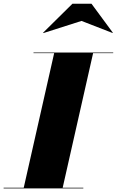

<svg xmlns="http://www.w3.org/2000/svg" viewBox="-65 -1040 645 1060"><path d="M385 -924.5 556 -858 558 -859.5 440 -1019.5H335L173 -859.5L175 -857.5ZM-45 -3.5V0H395V-3.5H281L449 -746.5H560V-750H120V-746.5H234L66 -3.5Z"/></svg>

Font: Bodoni* 48pt Fatface
Style: Italic
Weight: 900
Italic angle: -13°
Version: Version 2.3